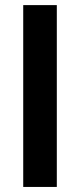

<svg xmlns="http://www.w3.org/2000/svg" viewBox="-20 -739 316 759"><path d="M204.6 0V-718.8H71.8V0Z"/></svg>

Font: Winston SemiBold
Style: Regular
Weight: 600
Designer: Vernon Adams, Kim Jin-seong, David Berlow, Cristiano Sobral
Foundry: The Winston Project Authors
Version: Version 3.004